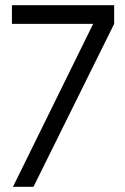

<svg xmlns="http://www.w3.org/2000/svg" viewBox="-20 -720 481 740"><path d="M109 0 420 -628V-700H26V-628H339L30 0Z"/></svg>

Font: Advent Pro
Style: Medium
Weight: 500
Designer: Andreas Kalpakidis
Foundry: Andreas Kalpakidis
Version: Version 2.002 2008